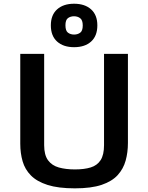

<svg xmlns="http://www.w3.org/2000/svg" viewBox="-20 -1008 803 1040"><path d="M385.7 12.2Q295.4 12.2 237.5 -6.3Q179.7 -24.9 147.5 -57.6Q115.2 -90.3 102.5 -134.3Q89.8 -178.2 89.8 -229.5V-716.3H219.2V-221.7Q219.2 -168.5 240.2 -139.9Q261.2 -111.3 298.8 -100.8Q336.4 -90.3 385.7 -90.3Q436.5 -90.3 471.4 -101.1Q506.3 -111.8 524.9 -140.4Q543.5 -168.9 543.5 -221.7V-716.3H672.9V-233.4Q672.9 -182.6 660.6 -138.2Q648.4 -93.8 617.7 -59.8Q586.9 -25.9 530.8 -6.8Q474.6 12.2 385.7 12.2ZM381.3 -752.4Q323.2 -752.4 289.3 -783Q255.4 -813.5 255.4 -870.6Q255.4 -926.8 289.3 -957.3Q323.2 -987.8 381.3 -987.8Q439.5 -987.8 473.4 -957.3Q507.3 -926.8 507.3 -870.6Q507.3 -813.5 473.6 -783Q439.9 -752.4 381.3 -752.4ZM381.3 -820.8Q400.4 -820.8 414.3 -830.8Q428.2 -840.8 428.2 -870.1Q428.2 -898.9 414.3 -909.4Q400.4 -919.9 380.9 -919.9Q361.8 -919.9 348.1 -909.9Q334.5 -899.9 334.5 -871.1Q334.5 -841.3 348.1 -831.1Q361.8 -820.8 381.3 -820.8Z"/></svg>

Font: Monda SemiBold
Style: Regular
Weight: 600
Designer: Vernon Adams
Foundry: Vernon Adams
Version: Version 2.200